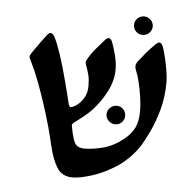

<svg xmlns="http://www.w3.org/2000/svg" viewBox="-48 -669 735 733"><g transform="rotate(5 319.5 -303.0)"><path d="M255.9 15.1Q215.3 15.1 196 -16.4Q176.8 -47.9 165.5 -96.2Q158.7 -127 147.5 -168Q136.2 -209 121.8 -253.2Q107.4 -297.4 92 -337.9Q76.7 -378.4 62 -407.7Q59.1 -414.6 55.9 -420.4Q52.7 -426.3 52.7 -429.2Q52.7 -434.1 56.2 -439.9Q57.1 -441.9 66.7 -455.6Q76.2 -469.2 88.6 -486.6Q101.1 -503.9 110.4 -516.1Q118.7 -526.9 125.5 -526.9Q132.8 -526.9 140.6 -513.7Q151.4 -493.7 165.8 -451.2Q180.2 -408.7 195.3 -350.6Q201.2 -328.6 206.5 -307.1Q211.9 -285.6 218.3 -259.8Q219.2 -257.8 220.9 -254.9Q222.7 -252 226.1 -252Q234.4 -252 248.8 -262.2Q263.2 -272.5 274.9 -291.7Q286.6 -311 286.6 -336.9Q286.6 -362.8 282.5 -379.2Q278.3 -395.5 271.5 -414.1Q270.5 -418 269.3 -420.7Q268.1 -423.3 268.1 -425.8Q268.1 -431.6 273.4 -440.9Q287.1 -464.8 303.7 -483.4Q320.3 -502 331.1 -515.1Q336.9 -522.5 341.3 -524.7Q345.7 -526.9 347.7 -526.9Q356.4 -526.9 361.8 -512.7Q368.7 -495.1 376.5 -465.3Q384.3 -435.5 384.3 -409.2Q384.3 -366.2 361.8 -323.5Q339.4 -280.8 311 -250.5Q296.4 -234.9 277.1 -219.7Q257.8 -204.6 243.2 -193.4Q236.3 -187.5 236.3 -183.6Q236.3 -181.2 238.3 -172.4Q245.1 -135.3 254.4 -116.9Q263.7 -98.6 292.5 -98.6Q324.2 -98.6 364 -109.1Q403.8 -119.6 441.9 -150.4Q466.3 -170.4 478.8 -195.1Q491.2 -219.7 491.2 -258.8Q491.2 -284.2 486.8 -313.2Q482.4 -342.3 476.3 -368.2Q470.2 -394 463.9 -408.7Q460.4 -416.5 459.5 -421.6Q458.5 -426.8 458.5 -429.7Q458.5 -437 466.3 -448.2Q479 -464.8 493.4 -481.9Q507.8 -499 524.4 -515.1Q535.2 -526.9 542 -526.9Q551.3 -526.9 557.6 -508.3Q563 -492.2 568.6 -468Q574.2 -443.8 578.1 -419.7Q582 -395.5 582 -378.9Q582 -321.3 568.4 -272Q554.7 -222.7 537.1 -186.3Q519.5 -149.9 507.8 -130.4Q477.5 -83.5 431.2 -49.8Q411.1 -35.6 383.1 -21.2Q355 -6.8 324.2 2.4Q306.2 7.8 288.8 11.5Q271.5 15.1 255.9 15.1ZM400.9 -201.2Q386.2 -201.2 375.5 -211.7Q364.7 -222.2 364.7 -236.3Q364.7 -251.5 375.5 -261.7Q386.2 -272 400.9 -272Q416 -272 426 -261.7Q436 -251.5 436 -236.3Q436 -222.2 426 -211.7Q416 -201.2 400.9 -201.2ZM475.6 -550.3Q460.4 -550.3 450 -560.5Q439.5 -570.8 439.5 -585.4Q439.5 -600.6 450 -610.8Q460.4 -621.1 475.6 -621.1Q489.7 -621.1 500.5 -610.8Q511.2 -600.6 511.2 -585.4Q511.2 -570.8 500.5 -560.5Q489.7 -550.3 475.6 -550.3Z"/></g></svg>

Font: David Libre Medium
Style: Regular
Weight: 500
Designer: Ismar David, J. Victor Gaultney, Annie Olsen and Meir Sadan
Foundry: Monotype Imaging Inc. & SIL International
Version: Version 1.100; ttfautohint (v1.8.4.7-5d5b)